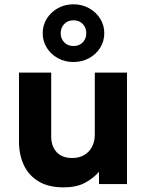

<svg xmlns="http://www.w3.org/2000/svg" viewBox="-20 -834 666 870"><path d="M268 15Q199.5 15 154.8 -12Q110 -39 88 -86Q66 -133 66 -192.5V-505H212V-216Q212 -171 236.8 -144.5Q261.5 -118 308 -118Q338 -118 361 -131.2Q384 -144.5 396.8 -168.5Q409.5 -192.5 409.5 -224V-505H555.5V0H428.5V-55.5Q402.5 -25.5 364.2 -5.2Q326 15 268 15ZM313 -553Q274 -553 242.5 -570.2Q211 -587.5 192.2 -617.2Q173.5 -647 173.5 -683.5Q173.5 -720 192.2 -749.8Q211 -779.5 242.5 -797Q274 -814.5 313 -814.5Q351.5 -814.5 383.2 -797Q415 -779.5 433.8 -749.8Q452.5 -720 452.5 -683.5Q452.5 -647 433.8 -617.2Q415 -587.5 383.2 -570.2Q351.5 -553 313 -553ZM313 -625.5Q339.5 -625.5 355.2 -642.2Q371 -659 371 -683.5Q371 -708.5 355.2 -725.2Q339.5 -742 313 -742Q287 -742 271 -725.2Q255 -708.5 255 -683.5Q255 -659 271 -642.2Q287 -625.5 313 -625.5Z"/></svg>

Font: Geologica SemiBold
Style: Regular
Weight: 600
Designer: Sindre Bremnes, Frode Helland
Foundry: Monokrom Skriftforlag AS
Version: Version 1.010;gftools[0.9.28]